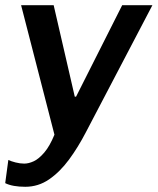

<svg xmlns="http://www.w3.org/2000/svg" viewBox="-33 -531 605 737"><path d="M64 186Q40 186 20.5 182.5Q1 179 -13 172L-1 83Q9 88 26.5 92.5Q44 97 60 97Q77 97 96.5 88Q116 79 137 54.5Q158 30 176 -14L48 -511H173L254 -160H259L436 -511H552L297 -24Q267 34 232 81.5Q197 129 155.5 157.5Q114 186 64 186Z"/></svg>

Font: Chivo Medium
Style: Italic
Weight: 500
Italic angle: -8.05°
Designer: Hector Gatti
Foundry: Omnibus-Type
Version: Version 2.002